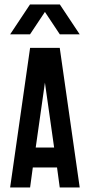

<svg xmlns="http://www.w3.org/2000/svg" viewBox="-20 -831 398 851"><path d="M113 -811.3H157H201.1H245.2L333.3 -678.7H245.2L179.1 -778.1L113 -678.7H24.9ZM113.4 -618.9 24.9 0H113.4L125.4 -88.6H232.8L244.8 0H333.3L244.8 -618.9ZM179.1 -464.7 219.9 -177.1H138.3Z"/></svg>

Font: Ulica
Style: Regular
Weight: 400
Version: Version